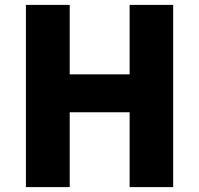

<svg xmlns="http://www.w3.org/2000/svg" viewBox="-20 -765 814 785"><path d="M86 0H265V-306H510V0H688V-745H510V-461H265V-745H86Z"/></svg>

Font: ChiuKong Gothic MN Heavy
Style: Regular
Weight: 900
Designer: Ryoko NISHIZUKA 西塚涼子 (kana, bopomofo & ideographs); Paul D. Hunt (Latin, Greek & Cyrillic); Sandoll Communications 산돌커뮤니
Foundry: Adobe
Version: Version 1.300